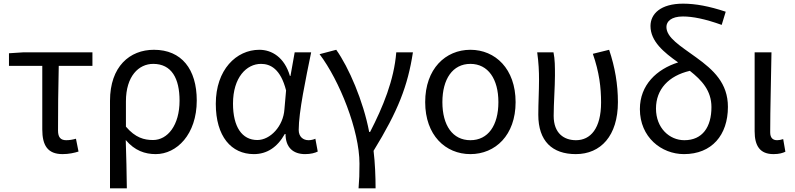

<svg xmlns="http://www.w3.org/2000/svg" viewBox="-20 -829 4343 1049"><path d="M322 13C356 13 387 6 409 -1L395 -71C377 -66 360 -63 342 -63C312 -63 297 -78 297 -116C297 -226 298 -346 301 -469H485V-543H106L29 -538V-469H211V-122C211 -35 240 13 322 13Z M581 200H673C672 103 670 34 667 -64C716 -6 772 13 831 13C945 13 1055 -94 1055 -280C1055 -451 972 -557 821 -557C689 -557 581 -466 581 -278ZM816 -64C768 -64 720 -76 668 -137V-275C668 -413 738 -480 817 -480C918 -480 961 -400 961 -279C961 -145 896 -64 816 -64Z M1367 13C1438 13 1495 -24 1536 -97H1540C1540 -22 1583 13 1647 13C1679 13 1702 6 1716 -1L1703 -71C1692 -66 1678 -63 1666 -63C1636 -63 1612 -82 1612 -119C1612 -218 1651 -400 1680 -543H1590L1567 -414H1564C1534 -517 1464 -557 1397 -557C1271 -557 1159 -448 1159 -262C1159 -83 1244 13 1367 13ZM1386 -64C1302 -64 1253 -136 1253 -263C1253 -406 1327 -480 1406 -480C1457 -480 1513 -453 1543 -335L1534 -232C1528 -140 1457 -64 1386 -64Z M1939 200H2032C2032 137 2029 60 2021 -5C2155 -223 2208 -360 2236 -543H2145C2133 -391 2072 -244 2002 -108H1997C1965 -277 1885 -462 1817 -557L1726 -533C1835 -389 1944 -116 1944 65C1944 125 1943 150 1939 200Z M2550 13C2686 13 2797 -90 2797 -271C2797 -453 2686 -557 2550 -557C2414 -557 2303 -453 2303 -271C2303 -90 2414 13 2550 13ZM2550 -63C2453 -63 2397 -144 2397 -271C2397 -397 2453 -480 2550 -480C2647 -480 2703 -397 2703 -271C2703 -144 2647 -63 2550 -63Z M3126 13C3262 13 3356 -87 3356 -271C3356 -368 3340 -462 3308 -557L3219 -535C3254 -435 3264 -351 3264 -269C3264 -127 3206 -63 3127 -63C3063 -63 3005 -99 3005 -196C3005 -263 3012 -356 3012 -416C3012 -464 3012 -505 3004 -543H2915C2923 -486 2925 -438 2925 -394C2925 -330 2921 -266 2921 -202C2921 -58 2997 13 3126 13Z M3717 13C3869 13 3957 -91 3957 -245C3957 -375 3878 -447 3784 -515C3696 -579 3621 -623 3621 -682C3621 -712 3648 -739 3711 -739C3764 -739 3831 -726 3923 -693L3945 -765C3855 -795 3780 -809 3712 -809C3589 -809 3534 -753 3534 -687C3534 -603 3607 -543 3685 -488C3568 -451 3476 -365 3476 -233C3476 -79 3594 13 3717 13ZM3749 -442C3814 -391 3867 -334 3867 -244C3867 -135 3818 -63 3719 -63C3638 -63 3564 -129 3564 -236C3564 -341 3633 -415 3749 -442Z M4206 13C4237 13 4256 7 4271 0L4259 -69C4247 -65 4236 -63 4226 -63C4203 -63 4188 -75 4188 -106C4188 -237 4193 -396 4195 -543H4103V-112C4103 -32 4132 13 4206 13Z"/></svg>

Font: Noto Sans CJK HK
Style: Regular
Weight: 400
Designer: Ryoko NISHIZUKA 西塚涼子 (kana, bopomofo & ideographs); Paul D. Hunt (Latin, Greek & Cyrillic); Sandoll Communications 산돌커뮤니
Foundry: Adobe
Version: Version 2.004;hotconv 1.0.118;makeotfexe 2.5.65603